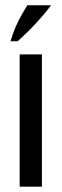

<svg xmlns="http://www.w3.org/2000/svg" viewBox="-20 -704 232 724"><path d="M54.2 0V-498.8H138.1V0ZM19.6 -548.3Q28.4 -579.1 39.8 -604.5Q51.2 -629.9 62.8 -650Q74.5 -670.2 83 -684.2H172.7Q161.2 -668.5 142.5 -646.5Q123.8 -624.4 99.4 -599.1Q75.1 -573.9 46.3 -548.3Z"/></svg>

Font: Russolo 10pt ExtraLight
Style: Regular
Weight: 200
Designer: Micah Stupak-Hahn
Version: Version 1.000